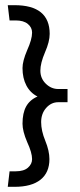

<svg xmlns="http://www.w3.org/2000/svg" viewBox="-20 -679 311 742"><path d="M67 -201Q67 -172 85 -130Q104 -89 104 -64Q104 -45 88 -31Q72 -17 41 -17H17L10 43H36Q102 43 136.5 15.5Q171 -12 171 -64Q171 -96 155 -135Q139 -174 139 -207Q139 -240 158.5 -262Q178 -284 205 -284H241V-335H205Q178 -335 157 -355.5Q136 -376 136 -406Q136 -435 154 -477Q172 -518 172 -548Q172 -659 36 -659H10L17 -600H41Q71 -600 87.5 -586.5Q104 -573 104 -553Q104 -527 85 -485Q67 -443 67 -416Q67 -377 82 -348.5Q97 -320 125 -306Q95 -293 81 -267.5Q67 -242 67 -201Z"/></svg>

Font: Catamaran
Style: Regular
Weight: 400
Designer: Pria Ravichandran
Version: Version 1.000;PS 001.000;hotconv 1.0.70;makeotf.lib2.5.58329